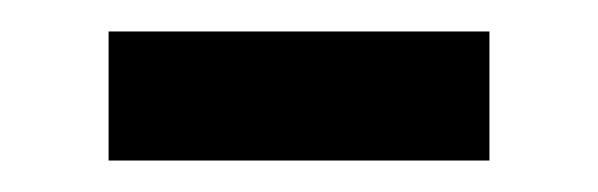

<svg xmlns="http://www.w3.org/2000/svg" viewBox="-20 -358 380 122"><path d="M49 -338H291V-256H49Z"/></svg>

Font: lmalayalam85
Style: Book
Weight: 400
Designer: Jelle Bosma - Monotype Design Team
Foundry: Monotype Imaging Inc.
Version: Version 2.003